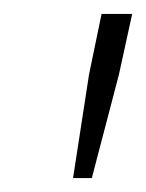

<svg xmlns="http://www.w3.org/2000/svg" viewBox="-20 -708 210 276"><path d="M85 -452 108 -601 126 -688H170L151 -601L112 -452Z"/></svg>

Font: Saira UltraCondensed ExtraLight
Style: Italic
Weight: 250
Width: 1
Italic angle: -12°
Designer: Hector Gatti with collaboration of the Omnibus-Type team
Foundry: Omnibus-Type
Version: Version 1.101